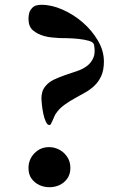

<svg xmlns="http://www.w3.org/2000/svg" viewBox="-20 -774 533 802"><path d="M190 -253Q189 -253 189 -252.5Q189 -252 188 -252Q179 -250 172 -264.5Q165 -279 161 -298.5Q157 -318 155 -336.5Q153 -355 153 -362Q153 -376 156.5 -389Q160 -402 169 -413Q183 -431 205.5 -441.5Q228 -452 252.5 -460.5Q277 -469 301.5 -477Q326 -485 343.5 -498.5Q361 -512 370 -532.5Q379 -553 373 -586Q371 -598 351.5 -603.5Q332 -609 308 -611.5Q284 -614 261.5 -614.5Q239 -615 229 -615Q213 -616 197 -617.5Q181 -619 166 -623Q137 -631 118 -647Q99 -663 99 -695Q99 -706 101.5 -717.5Q104 -729 112 -738Q120 -748 130.5 -751Q141 -754 153 -754Q196 -754 242 -733.5Q288 -713 326 -680Q364 -647 389 -604.5Q414 -562 414 -517Q414 -482 403.5 -458Q393 -434 375.5 -417Q358 -400 336.5 -388Q315 -376 292.5 -363.5Q270 -351 249 -336Q228 -321 213 -299Q210 -295 207 -287.5Q204 -280 200.5 -272.5Q197 -265 194 -259Q191 -253 190 -253ZM99 -72Q99 -109 125 -135Q145 -155 171 -158.5Q197 -162 220 -152.5Q243 -143 258.5 -122Q274 -101 274 -73Q274 -46 261 -28Q248 -10 228.5 -1Q209 8 186.5 8Q164 8 144.5 -1Q125 -10 112 -27.5Q99 -45 99 -72Z"/></svg>

Font: SoukouMincho
Style: Regular
Weight: 400
Designer: Dr. Ken Lunde (project architect, glyph set definition & overall production); Masataka HATTORI  (production & ideograph 
Foundry: Adobe Systems Incorporated
Version: Version 1.00